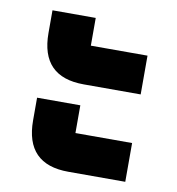

<svg xmlns="http://www.w3.org/2000/svg" viewBox="-64 -605 586 634"><g transform="rotate(10 228.5 -288.0)"><path d="M206 -323Q62 -323 62 -470V-546H207V-453H397V-323ZM206 -30Q62 -30 62 -177V-253H207V-160H397V-30Z"/></g></svg>

Font: Anuphan
Style: Bold
Weight: 700
Designer: Mike Abbink, Paul van der Laan, Pieter van Rosmalen, Mint Tantisuwanna
Foundry: Bold Monday; Cadson Demak
Version: Version 3.002;hotconv 1.0.109;makeotfexe 2.5.65596